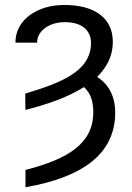

<svg xmlns="http://www.w3.org/2000/svg" viewBox="-20 -558 544 791"><path d="M84.5 -105C155.3 -123 219.2 -144 272.5 -169.9C291.5 -179.2 309.6 -189 325.7 -199.2C333 -192.9 339.4 -185.5 344.7 -176.8C357.9 -156.7 364.3 -128.9 364.3 -96.2C364.3 33.2 261.7 96.7 85 142.1V213.4C319.8 172.4 454.6 76.7 454.6 -94.7C454.6 -160.2 428.2 -210.4 380.9 -240.7C380.4 -240.7 380.4 -240.7 379.9 -241.2C386.7 -247.6 393.1 -254.4 398.4 -261.2C428.2 -296.9 444.8 -337.9 444.8 -385.3C444.8 -484.4 369.1 -537.6 244.6 -537.6C135.3 -537.6 43.5 -478 43.5 -382.3H132.8C132.8 -431.2 183.6 -466.8 246.6 -466.8C325.7 -466.8 355 -425.8 355 -381.3C355 -261.2 223.6 -214.8 84 -172.4Z"/></svg>

Font: Bert Sans
Style: Regular
Weight: 400
Designer: Christian Robertson (Google), Cristiano Sobral
Foundry: Google, Cristiano Sobral
Version: Version 3.101